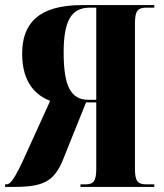

<svg xmlns="http://www.w3.org/2000/svg" viewBox="-24 -734 644 754"><path d="M-4 0H32C145 0 185 -22 219 -96L314 -332H354V-71C354 -24 344 -10 312 -10H292V0H582V-10H551C516 -10 506 -24 506 -71V-642C506 -690 516 -704 551 -704H582V-714H298C126 -714 63 -641 63 -523C63 -408 118 -359 173 -338L83 -140C27 -14 14 -10 -1 -10H-4ZM324 -342C254 -342 226 -395 226 -528C226 -651 255 -704 329 -704H354V-342Z"/></svg>

Font: Noto Serif Display Condensed Extra
Style: Regular
Weight: 800
Width: 3
Designer: Monotype Design Team
Foundry: Monotype Imaging Inc.
Version: Version 1.900